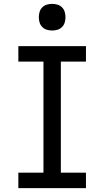

<svg xmlns="http://www.w3.org/2000/svg" viewBox="-20 -974 540 994"><path d="M75 0V-80H205V-655H75V-735H425V-655H295V-80H425V0ZM250 -816Q236 -816 222.5 -820Q209 -824 199 -834Q189 -844 185 -857.5Q181 -871 181 -885Q181 -899 185 -912.5Q189 -926 199 -936Q209 -946 222.5 -950Q236 -954 250 -954Q264 -954 277.5 -950Q291 -946 301 -936Q311 -926 315 -912.5Q319 -899 319 -885Q319 -871 315 -857.5Q311 -844 301 -834Q291 -824 277.5 -820Q264 -816 250 -816Z"/></svg>

Font: Iosevka Term Medium
Style: Regular
Weight: 500
Monospace: yes
Designer: Belleve Invis
Foundry: Belleve Invis
Version: Version 26.3.1